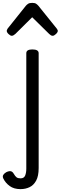

<svg xmlns="http://www.w3.org/2000/svg" viewBox="-94 -859 422 1336"><path d="M49 457Q3 457 -26.5 435.5Q-56 414 -71 383Q-78 368 -70.5 357Q-63 346 -50 339Q-31 330 -19 332.5Q-7 335 1 349Q12 368 21.5 375Q31 382 49 382Q73 382 81 362.5Q89 343 89 314V-489Q89 -502 99.5 -508.5Q110 -515 131 -515Q153 -515 164 -508.5Q175 -502 175 -489V310Q175 366 157.5 398Q140 430 111.5 443.5Q83 457 49 457ZM-12 -610Q-22 -610 -34.5 -622Q-47 -634 -47 -644Q-47 -647 -46 -650Q-45 -653 -41 -660L86 -819Q92 -826 101.5 -832.5Q111 -839 130 -839Q149 -839 158 -832.5Q167 -826 173 -819L301 -660Q306 -653 307 -650Q308 -647 308 -644Q308 -634 295 -622Q282 -610 273 -610Q266 -610 260 -613.5Q254 -617 248 -623L130 -739L13 -623Q6 -617 0 -613.5Q-6 -610 -12 -610Z"/></svg>

Font: Playwrite US Modern
Style: Regular
Weight: 400
Designer: Veronika Burian, José Scaglione
Foundry: TypeTogether
Version: Version 1.002